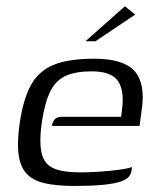

<svg xmlns="http://www.w3.org/2000/svg" viewBox="-20 -593 505 619"><path d="M220.3 6.5Q162.4 6.5 124.2 -2.3Q86.1 -11 65.6 -33.4Q45 -55.7 39.9 -95.3Q34.8 -134.9 43.5 -196.1Q54.8 -272.9 79.5 -318.3Q104.2 -363.7 152.3 -383.7Q200.5 -403.7 283.3 -403.7Q377.6 -403.7 413.1 -364.6Q448.6 -325.5 437.6 -244.1L429.8 -187H147.4Q149.1 -199.4 156.2 -207.9Q163.3 -216.4 179.2 -216.4H370.5L374 -245Q380.7 -304.4 358.9 -333.7Q337 -363 275.8 -363Q224.6 -363 192.4 -348.7Q160.3 -334.4 142.4 -298.8Q124.5 -263.2 114.5 -197.2Q105.8 -131.7 114.6 -97.3Q123.5 -62.9 153.3 -50.1Q183.2 -37.3 238.1 -37.3Q257 -37.3 282 -38.5Q306.9 -39.8 332.3 -42.1Q357.6 -44.5 377.3 -47.7Q397 -50.9 405.5 -54.6L404 -42.8Q402.7 -33.2 396 -24.2Q389.2 -15.2 371.5 -8.6Q347.8 -0.3 309.9 3.1Q271.9 6.5 220.3 6.5ZM255.5 -460 382.7 -572.8 416 -546.1 287.7 -460Z"/></svg>

Font: Genos Thin
Style: Italic
Weight: 100
Italic angle: -8°
Designer: Robert E. Leuschke
Foundry: Robert E. Leuschke
Version: Version 1.010